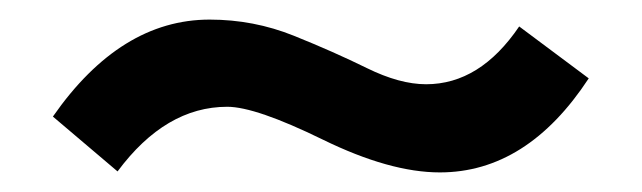

<svg xmlns="http://www.w3.org/2000/svg" viewBox="-20 -368 655 196"><path d="M212 -259Q149 -259 100 -193L34 -249Q103 -348 194 -348Q239 -348 280 -331.5Q321 -315 354.5 -298.5Q388 -282 415 -282Q470 -282 510 -341L581 -288Q518 -192 429 -192Q378 -192 309.5 -225.5Q241 -259 212 -259Z"/></svg>

Font: Hind Siliguri Medium
Style: Regular
Weight: 500
Designer: Jyotish Sonowal
Foundry: Indian Type Foundry
Version: Version 1.001;PS 1.0;hotconv 1.0.86;makeotf.lib2.5.63406; tt